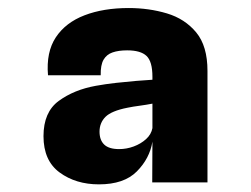

<svg xmlns="http://www.w3.org/2000/svg" viewBox="-20 -762 640 490"><path d="M232.5 -291.5Q173.5 -291.5 132.2 -321.8Q91 -352 91 -414.5Q91 -476 130 -504.5Q169 -533 224.5 -543Q249.5 -547.5 276.2 -550.5Q303 -553.5 327.2 -555.5Q351.5 -557.5 369 -558.5V-566Q369 -605 354 -619.2Q339 -633.5 304.5 -633.5Q282.5 -633.5 267.2 -628.2Q252 -623 244.2 -609.5Q236.5 -596 237 -570H102.5Q97.5 -629 122.5 -666.8Q147.5 -704.5 195.8 -723Q244 -741.5 308.5 -741.5Q360 -741.5 406 -727.8Q452 -714 480.8 -679.2Q509.5 -644.5 509.5 -581V-296.5H368.5L369 -400.5Q362 -357.5 329.2 -324.5Q296.5 -291.5 232.5 -291.5ZM284 -381.5Q303 -381.5 321.2 -388.2Q339.5 -395 352.8 -407Q366 -419 369 -435V-497.5Q353.5 -494.5 336.5 -492.2Q319.5 -490 305 -487Q264.5 -479 249.2 -463.8Q234 -448.5 234 -426Q234 -404.5 246 -393Q258 -381.5 284 -381.5Z"/></svg>

Font: Spline Sans Mono
Style: Regular
Weight: 400
Monospace: yes
Designer: Eben Sorkin, Mirko Velimirovic
Foundry: Sorkin Type
Version: Version 1.004